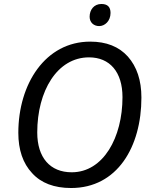

<svg xmlns="http://www.w3.org/2000/svg" viewBox="-20 -934 761 964"><path d="M337 10C569 10 690 -197 690 -444C690 -531 667 -599 622 -650C577 -700 514 -725 433 -725C208 -725 72 -513 72 -267C72 -182 95 -114 141 -65C186 -15 252 10 337 10ZM340 -69C232 -69 167 -142 167 -269C167 -477 267 -646 427 -646C531 -646 595 -573 595 -446C595 -244 499 -69 340 -69ZM478 -803C506 -803 535 -828 535 -869C535 -899 520 -914 489 -914C452 -914 430 -885 430 -850C430 -821 451 -803 478 -803Z"/></svg>

Font: BC Sans
Style: Italic
Weight: 400
Italic angle: -12°
Designer: Monotype Design Team
Designer: Province of B.C.
Foundry: Monotype Imaging Inc.
Version: Version 2.000;GOOG;noto-source:20170915:90ef993387c0